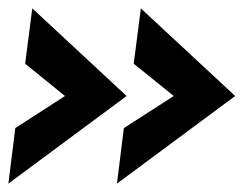

<svg xmlns="http://www.w3.org/2000/svg" viewBox="-22 -481 584 458"><path d="M257 -43 539 -252 314 -461 297 -329 392.5 -252 273.5 -175.5ZM-2 -43 280 -252 55 -461 38 -329 133 -252 14.5 -175.5Z"/></svg>

Font: HK Grotesk
Style: Bold Italic
Weight: 700
Italic angle: -16°
Designer: Alfredo Marco Pradil
Foundry: Hanken Design Co.
Version: Version 3.001;FEAKit 1.0